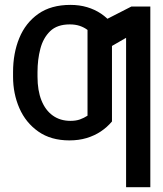

<svg xmlns="http://www.w3.org/2000/svg" viewBox="-20 -573 678 797"><path d="M272.5 -71.3Q294.9 -71.3 311.5 -77.1Q328.1 -83 343.3 -92.8V-268.6H444.8V-68.8Q424.8 -44.9 398.4 -27.3Q372.1 -9.8 339.6 0Q307.1 9.8 268.1 9.8Q191.4 9.8 139.2 -26.9Q86.9 -63.5 60.5 -123.8Q34.2 -184.1 34.2 -254.4V-273.9Q34.2 -352.1 60.1 -415Q85.9 -478 138.9 -515.4Q191.9 -552.7 272.5 -552.7Q309.6 -552.7 341.6 -543.2Q373.5 -533.7 399.7 -516.1Q425.8 -498.5 444.8 -474.1V-251L343.3 -252V-448.7Q329.1 -459.5 311 -465.6Q293 -471.7 269.5 -471.7Q217.3 -471.7 188.2 -443.6Q159.2 -415.5 147.5 -370.6Q135.7 -325.7 135.7 -273.9V-254.4Q135.7 -197.3 152.1 -156.2Q168.5 -115.2 199.2 -93.3Q230 -71.3 272.5 -71.3ZM604 -545.9V204.1H503.4V-416L396.5 -354.5V-480L525.4 -545.9Z"/></svg>

Font: Inter Variable LoSnoCo
Style: Regular
Weight: 400
Designer: Rasmus Andersson
Foundry: rsms
Version: Version 4.000;git-a52131595; featfreeze: case,dlig,ss01,ss02